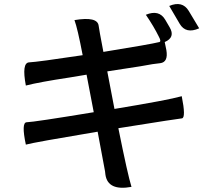

<svg xmlns="http://www.w3.org/2000/svg" viewBox="-20 -862 1040 936"><path d="M343 -764Q456 -783 461 -736Q462 -724 484 -609Q713 -646 757 -657Q767 -660 755 -682Q730 -733 691 -790Q756 -817 786 -765L807 -729Q836 -680 783 -657L791 -618Q801 -559 761 -554Q734 -552 665 -539Q557 -522 503 -514Q535 -349 538 -331Q799 -374 866 -393Q887 -288 867 -285Q858 -285 557 -237Q603 -8 621 49Q506 70 494 -10L492 -27Q470 -148 456 -220Q145 -168 106 -157Q83 -265 110 -266Q146 -267 437 -315Q434 -333 402 -498L318 -484Q172 -462 106 -445Q85 -556 122 -558Q164 -560 383 -593Q358 -724 343 -764ZM805 -833Q869 -860 900 -809L951 -724Q886 -695 856 -746L805 -833Z"/></svg>

Font: Swei Half Moon CJK TC
Style: Medium
Weight: 500
Version: Version 2.125